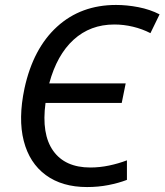

<svg xmlns="http://www.w3.org/2000/svg" viewBox="-20 -746 665 776"><path d="M332 10Q231 10 165 -38.5Q99 -87 76 -176.5Q53 -266 79 -389Q114 -550 210.5 -638Q307 -726 449 -726Q493 -726 539.5 -717Q586 -708 625 -688L588 -612Q555 -629 517.5 -638Q480 -647 442 -647Q345 -647 277.5 -585.5Q210 -524 179 -409H488L472 -330H164Q147 -204 195 -136.5Q243 -69 345 -69Q383 -69 421 -77Q459 -85 493 -98V-19Q459 -6 418 2Q377 10 332 10Z"/></svg>

Font: Noto Sans
Style: Italic
Weight: 400
Italic angle: -12°
Designer: Monotype Design Team
Foundry: Monotype Imaging Inc.
Version: Version 2.013; ttfautohint (v1.8.4.7-5d5b)